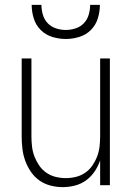

<svg xmlns="http://www.w3.org/2000/svg" viewBox="-20 -760 540 788"><path d="M237 8Q212 8 187 1.5Q162 -5 141.5 -19.5Q121 -34 106.5 -55.5Q92 -77 83.5 -100.5Q75 -124 72 -149.5Q69 -175 69 -200V-520H109V-200Q109 -179 111.5 -158Q114 -137 121.5 -117.5Q129 -98 141 -80.5Q153 -63 170.5 -51Q188 -39 208.5 -34Q229 -29 250 -29Q271 -29 291.5 -34Q312 -39 329.5 -51Q347 -63 359 -80.5Q371 -98 378.5 -117.5Q386 -137 388.5 -158Q391 -179 391 -200V-520H431V0H391V-102Q383 -78 368.5 -56.5Q354 -35 333.5 -20Q313 -5 288 1.5Q263 8 237 8ZM250 -600Q222 -600 194.5 -608.5Q167 -617 147 -637Q127 -657 118.5 -684.5Q110 -712 110 -740H150Q150 -720 156 -699.5Q162 -679 176 -664.5Q190 -650 210 -643.5Q230 -637 250 -637Q270 -637 290 -643.5Q310 -650 324 -664.5Q338 -679 344 -699.5Q350 -720 350 -740H390Q390 -712 381.5 -684.5Q373 -657 353 -637Q333 -617 305.5 -608.5Q278 -600 250 -600Z"/></svg>

Font: Iosevka Curly Extralight
Style: Regular
Weight: 200
Monospace: yes
Designer: Belleve Invis
Foundry: Belleve Invis
Version: Version 22.1.2; ttfautohint (v1.8.4)